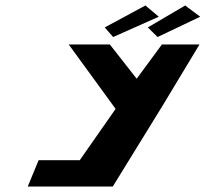

<svg xmlns="http://www.w3.org/2000/svg" viewBox="-20 -681 765 700"><path d="M361.9 -581 392.5 -546 558.9 -620 510.1 -661ZM518.9 -581 554.5 -546 709.9 -620 655.1 -661ZM230.4 -519 401.5 -284 270.8 -97H120.8L81.2 -1H204.2H391.2L568.1 -288L707.4 -519H570.4L478.3 -394L380.4 -519Z"/></svg>

Font: Hussar Milosc
Style: Obl
Weight: 700
Foundry: Cannot Into Space Fonts
Version: Version 1.02